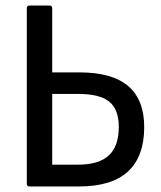

<svg xmlns="http://www.w3.org/2000/svg" viewBox="-20 -675 581 695"><path d="M87 0Q77 0 77 -10V-645Q77 -655 87 -655H159Q169 -655 169 -645V-413H267Q386 -413 444 -363.5Q502 -314 502 -215Q502 -109 443.5 -54.5Q385 0 265 0ZM169 -79H263Q338 -79 374 -112.5Q410 -146 410 -215Q410 -279 375.5 -307Q341 -335 263 -335H169Z"/></svg>

Font: Sofia Sans Semi Condensed Medium
Style: Regular
Weight: 500
Designer: Botio Nikoltchev, Ani Petrova
Foundry: lettersoup
Version: Version 4.100